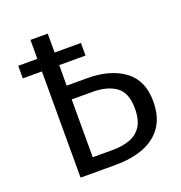

<svg xmlns="http://www.w3.org/2000/svg" viewBox="-128 -816 871 925"><g transform="rotate(-20 307.5 -353.0)"><path d="M128.7 0V-544.6H30.8V-609.2H128.7V-706.2H217.4V-609.2H352.3V-544.6H217.4V-439.5H321.5Q440 -439.5 511.8 -386.7Q583.6 -333.8 583.6 -226.7Q583.6 -146.7 548.5 -96.7Q513.3 -46.7 451.3 -23.3Q389.2 0 308.7 0ZM217.4 -72.3H319.5Q368.2 -72.3 406.4 -85.6Q444.6 -99 466.7 -131.8Q488.7 -164.6 488.7 -224.6Q488.7 -304.6 444.1 -336.7Q399.5 -368.7 323.6 -368.7H217.4Z"/></g></svg>

Font: FiraCode Nerd Font
Style: Regular
Weight: 400
Designer: Carrois Corporate, Edenspiekermann AG, Nikita Prokopov
Foundry: Carrois Corporate, Edenspiekermann AG, Nikita Prokopov
Version: Version 6.002;Nerd Fonts 2.1.0